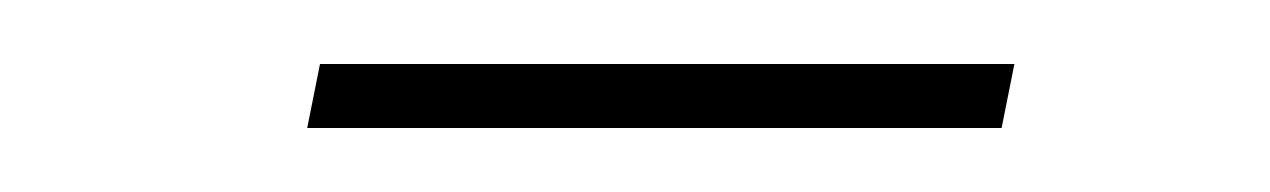

<svg xmlns="http://www.w3.org/2000/svg" viewBox="-20 -330 397 60"><path d="M293 -290H76L80 -310H297Z"/></svg>

Font: Argentum Sans Thin
Style: Italic
Weight: 100
Italic angle: -11°
Designer: Julieta Ulanovsky (font), Cristiano Sobral (main changes and remaster)
Foundry: Julieta Ulanovsky (font), Cristiano Sobral (main changes and remaster)
Version: Version 2.007;June 15, 2022;FontCreator 14.0.0.2814 64-bit; 